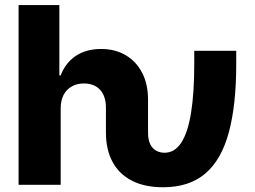

<svg xmlns="http://www.w3.org/2000/svg" viewBox="-20 -748 1031 777"><path d="M640.1 9.8Q564.9 9.8 513.2 -17.1Q461.4 -43.9 435.1 -93.5Q408.7 -143.1 408.7 -211.4V-312Q408.7 -358.4 385.3 -384.3Q361.8 -410.2 319.3 -410.2Q291.5 -410.2 270.3 -398.2Q249 -386.2 237.3 -363.8Q225.6 -341.3 225.6 -309.1V0H55.2V-727.5H220.2V-442.9H225.6Q244.6 -493.2 286.4 -521.5Q328.1 -549.8 389.2 -549.8Q446.3 -549.8 489 -524.4Q531.7 -499 555.4 -453.1Q579.1 -407.2 579.1 -344.7V-211.4Q579.1 -182.1 588.1 -164.1Q597.2 -146 612.5 -137.9Q627.9 -129.9 646 -129.9Q687 -129.9 713.6 -170.7Q740.2 -211.4 753.2 -291.7Q766.1 -372.1 766.1 -488.8V-542.5H936V-488.8Q936 -323.2 906 -212.2Q876 -101.1 810.8 -45.7Q745.6 9.8 640.1 9.8Z"/></svg>

Font: Inter 16pt ExtraBold
Style: Regular
Weight: 800
Version: Version 4.001;git-66647c0bb